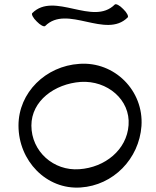

<svg xmlns="http://www.w3.org/2000/svg" viewBox="-20 -851 726 893"><path d="M190 -730C292 -832 472 -668 574 -770C579 -775 570 -793 553 -809C537 -826 519 -835 514 -830C412 -728 232 -892 130 -790C125 -785 134 -767 151 -751C167 -734 185 -725 190 -730ZM355 21C507 11 627 -112 638 -265C649 -429 513 -566 349 -554C193 -544 66 -421 66 -267C66 -103 196 32 355 21ZM126 -267C126 -382 234 -461 355 -470C479 -478 587 -387 578 -269C570 -154 468 -72 349 -64C229 -55 126 -147 126 -267Z"/></svg>

Font: Nupuram Expanded Light
Style: Regular
Weight: 300
Width: 7
Designer: Santhosh Thottingal (santhosh.thottingal@gmail.com)
Foundry: SMC
Version: Version 1.000